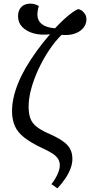

<svg xmlns="http://www.w3.org/2000/svg" viewBox="-20 -799 494 1053"><path d="M295 234 262 211Q285 181 296.5 154.5Q308 128 308 108Q308 89 299 73.5Q290 58 268.5 43.5Q247 29 209 12Q148 -17 112 -45.5Q76 -74 61 -109Q46 -144 46 -190Q46 -226 54.5 -264Q63 -302 79.5 -343Q96 -384 121 -427Q146 -470 179 -516Q212 -562 254 -611Q204 -605 164.5 -616Q125 -627 102 -651Q79 -675 79 -709Q79 -732 87.5 -747.5Q96 -763 111 -771Q126 -779 147 -779Q160 -779 171.5 -775.5Q183 -772 193 -766Q190 -757 188.5 -749.5Q187 -742 186.5 -737.5Q186 -733 185.5 -729Q185 -725 185 -720Q185 -686 210 -666.5Q235 -647 282 -644Q306 -670 330.5 -692.5Q355 -715 375 -729.5Q395 -744 408 -749Q421 -747 431 -739Q441 -731 447.5 -719.5Q454 -708 454 -693Q454 -673 444 -656Q434 -639 415.5 -627Q397 -615 372.5 -610Q348 -605 318 -608Q283 -574 250.5 -525.5Q218 -477 192.5 -423Q167 -369 152 -315Q137 -261 137 -215Q137 -176 146.5 -150Q156 -124 179 -105.5Q202 -87 239 -70Q292 -47 322 -26.5Q352 -6 364.5 17.5Q377 41 377 73Q377 98 367 125Q357 152 338.5 179.5Q320 207 295 234Z"/></svg>

Font: Literata 18pt
Style: Italic
Weight: 400
Italic angle: -2°
Designer: Latin by Veronika Burian and Jose Scaglione. Greek by Irene Vlachou. Cyrillic by Vera Evstafieva
Foundry: TypeTogether
Version: Version 3.103;gftools[0.9.29]